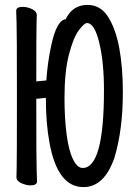

<svg xmlns="http://www.w3.org/2000/svg" viewBox="-20 -739 540 783"><path d="M320 24Q215 24 182 -156Q167 -235 167 -340L128 -336Q128 -74 129.5 -45Q131 -16 131 1Q131 17 104 17Q87 17 67 8Q47 -1 47 -17Q47 -29 48 -55Q49 -81 49 -351Q49 -621 47.5 -649.5Q46 -678 46 -695Q46 -711 73 -711Q91 -711 110.5 -702Q130 -693 130 -677Q130 -665 129 -639.5Q128 -614 128 -407L169 -411Q174 -485 189 -554Q212 -661 251 -661H248Q276 -719 337 -719Q390 -719 421 -670Q452 -621 466.5 -542.5Q481 -464 481 -363Q481 -210 447 -97Q406 24 320 24ZM317 -54Q404 -54 404 -371Q404 -487 384.5 -566Q365 -645 335 -645Q323 -645 301 -615Q279 -585 261 -516Q243 -447 243 -339Q243 -258 251.5 -192Q260 -126 277.5 -90Q295 -54 317 -54Z"/></svg>

Font: LXGW WenKai Mono Medium
Style: Regular
Weight: 500
Monospace: yes
Designer: LXGW / Fontworks Inc.
Foundry: LXGW / Fontworks Inc.
Version: Version 1.520; June 14, 2025